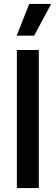

<svg xmlns="http://www.w3.org/2000/svg" viewBox="-20 -959 284 979"><path d="M65 -777 129 -939H241L154 -777ZM66 -704H178V0H66Z"/></svg>

Font: CBA Beacon Sans Bold
Style: Regular
Weight: 700
Designer: Wei Huang
Foundry: Wei Huang
Version: Version 1.002